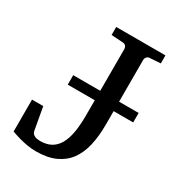

<svg xmlns="http://www.w3.org/2000/svg" viewBox="-167 -774 818 892"><g transform="rotate(30 242.5 -327.5)"><path d="M379.9 -326.2V-252.9Q379.9 -190.4 368.2 -140.6Q356.4 -90.8 330.6 -56.2Q304.7 -21.5 262.7 -2.7Q220.7 16.1 160.2 16.1Q135.7 16.1 112.3 12Q88.9 7.8 70.3 2.7Q51.8 -2.4 39.3 -6.8Q26.9 -11.2 24.9 -12.2V-183.1H85L106.9 -61Q108.4 -53.7 113 -48.6Q117.7 -43.5 124 -40.5Q130.4 -37.6 137.9 -36.4Q145.5 -35.2 152.8 -35.2Q187 -35.2 210.9 -48.3Q234.9 -61.5 250 -87.9Q265.1 -114.3 272 -153.8Q278.8 -193.4 278.8 -246.1V-326.2H133.8V-377H278.8V-602.1Q278.8 -609.4 273.7 -616.2Q268.6 -623 257.8 -624L194.8 -627.9V-670.9H459V-627.9L400.9 -624Q390.6 -623 385.3 -616.2Q379.9 -609.4 379.9 -602.1V-377H484.9V-326.2Z"/></g></svg>

Font: Charis SIL Am
Style: Regular
Weight: 400
Foundry: SIL International
Version: Version 5.000